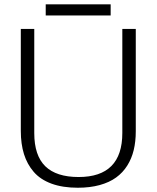

<svg xmlns="http://www.w3.org/2000/svg" viewBox="-20 -861 728 892"><path d="M192.4 -789.1V-840.8H494.1V-789.1ZM341.3 11.2Q271 11.2 219.2 -7.8Q167.5 -26.9 136.7 -62.5Q106 -98.1 91.3 -145.3Q76.7 -192.4 76.7 -252.4V-726.6H139.2V-242.7Q139.2 -138.7 190.4 -88.6Q241.7 -38.6 345.2 -38.6Q548.3 -38.6 548.3 -243.2V-726.6H610.8V-251.5Q610.8 -203.6 601.3 -164.1Q591.8 -124.5 571.3 -91.8Q550.8 -59.1 519.5 -36.4Q488.3 -13.7 443.1 -1.2Q397.9 11.2 341.3 11.2Z"/></svg>

Font: Oxygen Light
Style: Regular
Weight: 300
Designer: vernon adams
Foundry: Vernon Adams
Version: Version Release 0.2.3 webfont; ttfautohint (v0.93.3-1d66) -l